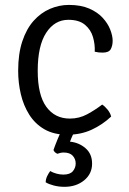

<svg xmlns="http://www.w3.org/2000/svg" viewBox="-20 -522 510 761"><path d="M355.5 -317Q357 -346 348.5 -375.2Q340 -404.5 316.5 -424Q293 -443.5 251 -443.5Q196.5 -443.5 163 -392Q129.5 -340.5 129.5 -241.5Q129.5 -145.5 163.5 -98.8Q197.5 -52 257 -52Q294 -52 325.8 -69.2Q357.5 -86.5 385 -107.5Q396 -100.5 406.8 -87Q417.5 -73.5 420.5 -60Q386 -27.5 343 -7.8Q300 12 247 12Q193.5 12 156.2 -9.5Q119 -31 96 -67.5Q73 -104 62.5 -149Q52 -194 52 -241.5Q52 -309 68.5 -358.5Q85 -408 113.5 -439.8Q142 -471.5 178.2 -487Q214.5 -502.5 253 -502.5Q300.5 -502.5 333.8 -488Q367 -473.5 387.2 -451.2Q407.5 -429 417 -404.5Q426.5 -380 426.5 -360.5Q426.5 -341 419 -327.2Q411.5 -313.5 387 -313.5Q379 -313.5 371.5 -314.2Q364 -315 355.5 -317ZM192 72.5Q198 55 207.5 31.8Q217 8.5 225 -6.5H278.5Q274 1 267.2 15.8Q260.5 30.5 257.5 39.5Q293 43 319 65.5Q345 88 345 126.5Q345 167 313.5 192.8Q282 218.5 235.5 218.5Q213 218.5 193 213.2Q173 208 161 200.5Q161.5 187.5 166.8 176.5Q172 165.5 179 156Q189 162 203.2 166Q217.5 170 231 170Q257.5 170 268.8 156.5Q280 143 280 126Q280 108.5 268.5 95.5Q257 82.5 232 82.5Q226 82.5 219.2 84Q212.5 85.5 207.5 87.5Q195.5 82.5 192 72.5Z"/></svg>

Font: Signika
Style: Regular
Weight: 300
Designer: Anna Giedry
Foundry: Anna Giedry
Version: Version 2.000